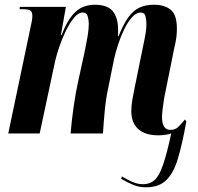

<svg xmlns="http://www.w3.org/2000/svg" viewBox="-20 -565 840 813"><path d="M598 228Q570 228 547 219Q524 210 493 192L496 182Q519 196 541 205.5Q563 215 586 215Q614 215 633.5 198.5Q653 182 669.5 135.5Q686 89 705 0Q681 8 650 8Q595 8 565.5 -18.5Q536 -45 536 -95Q536 -118 540.5 -143Q545 -168 551 -198L581 -345Q586 -368 593 -404Q600 -440 600 -465Q600 -480 596 -496Q592 -512 575 -512Q557 -512 539 -492Q521 -472 506 -441Q491 -410 480 -376Q469 -342 463 -315L438 -191Q429 -151 424 -100.5Q419 -50 416 0H279Q283 -51 291.5 -111Q300 -171 310 -216L338 -344Q347 -388 351.5 -415.5Q356 -443 356 -465Q356 -479 351.5 -495.5Q347 -512 330 -512Q312 -512 294 -490.5Q276 -469 259.5 -435.5Q243 -402 231 -366.5Q219 -331 213 -304L148 0H15L109 -448Q112 -461 114.5 -474Q117 -487 117 -497Q117 -514 109 -520Q101 -526 76 -526H63L64 -536H259L238 -417H241Q262 -471 284.5 -498.5Q307 -526 331.5 -535.5Q356 -545 380 -545Q436 -545 458 -517Q480 -489 480 -439Q480 -432 480 -425.5Q480 -419 479 -412H482Q503 -464 524 -492.5Q545 -521 571 -533Q597 -545 632 -545Q676 -545 702.5 -524Q729 -503 729 -444Q729 -410 722 -380Q715 -350 710 -322L675 -149Q671 -124 668.5 -102.5Q666 -81 666 -69Q666 -15 702 -15Q723 -15 736.5 -29Q750 -43 763 -59L769 -51Q752 44 733.5 106Q715 168 684 198Q653 228 598 228Z"/></svg>

Font: Noto Serif Display ExtraCondensed
Style: Bold Italic
Weight: 700
Width: 2
Italic angle: -12°
Designer: Monotype Design Team
Foundry: Monotype Imaging Inc.
Version: Version 2.009